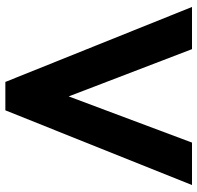

<svg xmlns="http://www.w3.org/2000/svg" viewBox="-30 -707 737 717"><g transform="rotate(90 338.5 -348.5)"><path d="M6 -697H163.5L340 -236.5L512.5 -697H671L392 0H286Z"/></g></svg>

Font: HK Grotesk ExtraBold
Style: Regular
Weight: 800
Designer: Alfredo Marco Pradil
Foundry: Hanken Design Co.
Version: Version 3.001